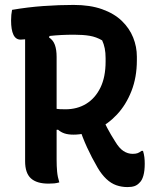

<svg xmlns="http://www.w3.org/2000/svg" viewBox="-20 -740 640 780"><path d="M388 -279Q401 -248 415.5 -220.5Q430 -193 448 -165Q464 -138 481.5 -126.5Q499 -115 519 -115Q532 -115 539.5 -118Q547 -121 555 -127H561Q565 -114 566.5 -101.5Q568 -89 568 -75Q568 -46 562.5 -26.5Q557 -7 547 2Q538 12 526.5 16Q515 20 498 20Q474 20 452.5 12.5Q431 5 412 -13Q393 -31 377 -58Q352 -101 333.5 -141.5Q315 -182 301 -225ZM29 -700Q93 -711 156.5 -715.5Q220 -720 279 -720Q346 -720 395 -702.5Q444 -685 475 -655Q506 -625 521 -587.5Q536 -550 536 -510V-495Q536 -426 514 -370Q492 -314 455 -274.5Q418 -235 372 -214Q326 -193 278 -193Q257 -193 242 -198Q227 -203 216 -213L183 -211V-304Q195 -300 207.5 -298Q220 -296 246 -296Q294 -296 330.5 -318.5Q367 -341 388 -384Q409 -427 409 -490V-504Q409 -526 405.5 -543.5Q402 -561 395 -576Q371 -590 344.5 -594.5Q318 -599 281 -599Q227 -599 182.5 -594Q138 -589 107.5 -584Q77 -579 64 -579Q44 -579 34.5 -599Q25 -619 25 -657Q25 -669 26 -679.5Q27 -690 29 -700ZM221 1Q210 4 200.5 5Q191 6 177 6Q129 6 105.5 -15.5Q82 -37 82 -85Q82 -151 82 -218Q82 -285 82 -351.5Q82 -418 82 -484.5Q82 -551 82 -618H191L179 -588Q196 -577 203 -557.5Q210 -538 210 -509Q210 -441 210 -371.5Q210 -302 210 -231.5Q210 -161 210 -91Q210 -65 212 -43Q214 -21 221 1Z"/></svg>

Font: Recursive Monospace Casual SemiBold
Style: Regular
Weight: 600
Version: Version 1.047